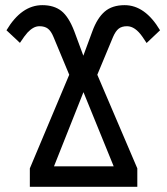

<svg xmlns="http://www.w3.org/2000/svg" viewBox="-20 -718 640 738"><path d="M459 -698.2Q537.6 -698.2 595.2 -601.6L543.5 -552.7L527.8 -576.2Q499.5 -617.2 468.3 -617.2Q448.2 -617.2 436.3 -607.9Q424.3 -598.6 414.6 -576.2L354 -430.7L507.8 -70.8V0H94.7V-70.8L246.1 -430.7L185.5 -576.2Q176.3 -598.6 164.1 -607.9Q151.9 -617.2 131.8 -617.2Q119.1 -617.2 107.9 -610.8Q96.7 -604.5 85.9 -593Q75.2 -581.5 56.6 -553.2L4.9 -601.6Q62.5 -698.2 142.6 -698.2Q187.5 -698.2 215.8 -676Q244.1 -653.8 265.6 -597.7L300.3 -503.9L335 -597.7Q353.5 -648.4 382.3 -673.3Q411.1 -698.2 459 -698.2ZM187.5 -78.6H417L300.8 -363.8Z"/></svg>

Font: Cousine
Style: Regular
Weight: 400
Monospace: yes
Designer: Steve Matteson
Foundry: Ascender Corporation
Version: Version 1.20